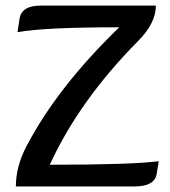

<svg xmlns="http://www.w3.org/2000/svg" viewBox="-20 -671 611 691"><path d="M464.4 0H37.1Q37.1 -71.8 75.2 -144.5Q186.5 -357.4 409.2 -572.8Q138.2 -572.8 43 -555.2L50.3 -603Q57.6 -650.9 126 -650.9H541Q541 -587.9 477.5 -523.9Q264.6 -308.6 159.2 -78.1Q453.1 -78.1 551.3 -90.8L543.9 -45.4Q536.6 0 464.4 0Z"/></svg>

Font: Bainsley
Style: Regular
Weight: 400
Designer: Paul James MIller
Foundry: High-Logic / Made with FontCreator
Version: Version 1.411;March 28, 2021;FontCreator 13.0.0.2683 64-bit